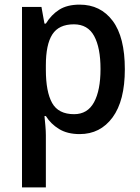

<svg xmlns="http://www.w3.org/2000/svg" viewBox="-20 -569 606 829"><path d="M324 -549Q414 -549 466.5 -479Q519 -409 519 -270Q519 -134 466 -62Q413 10 324 10Q271 10 235 -12Q199 -34 178 -68H172Q174 -48 176 -25.5Q178 -3 178 15V240H75V-539H159L172 -467H178Q201 -505 235.5 -527Q270 -549 324 -549ZM299 -464Q234 -464 206 -420.5Q178 -377 178 -287V-268Q178 -173 205 -124.5Q232 -76 300 -76Q358 -76 386 -127.5Q414 -179 414 -271Q414 -363 386.5 -413.5Q359 -464 299 -464Z"/></svg>

Font: Noto Sans Ethiopic SemiCondensed Medium
Style: Regular
Weight: 500
Width: 4
Designer: Monotype Design Team
Foundry: Monotype Imaging Inc.
Version: Version 2.102; ttfautohint (v1.8.4.7-5d5b)